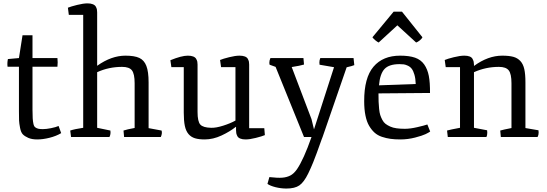

<svg xmlns="http://www.w3.org/2000/svg" viewBox="-20 -805 3212 1128"><path d="M91.3 -166V-413.1H24.4Q21.5 -434.1 26.4 -458L91.3 -463.9L112.3 -597.7H170.9V-463.9H317.4Q320.3 -439 317.4 -413.1H170.9V-161.6Q170.9 -128.4 172.1 -109.9Q173.3 -91.3 176.5 -76.9Q179.7 -62.5 187.3 -56.9Q194.8 -51.3 204.6 -48.8Q214.4 -46.4 231.9 -46.4Q251.5 -46.4 279.8 -52Q308.1 -57.6 324.2 -64.9L339.4 -22.9Q310.1 -5.4 271.2 4.4Q232.4 14.2 198.2 14.2Q167 14.2 146 4.9Q125 -4.4 114 -15.9Q103 -27.3 97.9 -53.7Q92.8 -80.1 92 -97.2Q91.3 -114.3 91.3 -151.9Q91.3 -161.1 91.3 -166Z M397.5 0 392.6 -38.1Q418.9 -46.9 468.8 -54.2V-717.8H384.3L378.9 -759.8Q397 -767.1 433.3 -776.1Q469.7 -785.2 494.1 -785.2Q513.2 -785.2 525.6 -780Q538.1 -774.9 543 -765.9Q547.9 -756.8 549.3 -749.5Q550.8 -742.2 550.8 -732.4V-418.5Q634.3 -478 716.8 -478Q770 -478 798.3 -464.8Q826.7 -451.7 839.8 -418Q853 -384.3 853 -320.8V-52.2L929.2 -38.1Q934.6 -22.5 924.8 0H709L705.6 -38.1Q725.6 -44.9 771 -53.2V-315.9Q771 -371.1 755.1 -391.6Q739.3 -412.1 697.3 -412.1Q618.7 -412.1 550.8 -380.9V-54.2L628.4 -38.1Q631.8 -17.1 623 0Z M1059.6 -143.1V-410.6H986.8L981 -451.2Q1046.4 -478 1083.5 -478Q1102.5 -478 1115 -473.1Q1127.4 -468.3 1132.6 -459Q1137.7 -449.7 1139.2 -442.6Q1140.6 -435.5 1140.6 -425.8V-147.5Q1140.6 -90.8 1157 -73Q1173.3 -55.2 1220.2 -54.2Q1249 -53.2 1291.3 -66.7Q1333.5 -80.1 1363.3 -96.7V-410.6H1278.8L1272.9 -452.6Q1290.5 -460 1326.7 -469Q1362.8 -478 1387.2 -478Q1406.2 -478 1418.7 -473.1Q1431.2 -468.3 1436 -459Q1440.9 -449.7 1442.4 -442.6Q1443.8 -435.5 1443.8 -425.8V-51.8H1532.7L1536.1 -11.2Q1519 -3.9 1483.2 5.1Q1447.3 14.2 1422.9 14.2Q1403.8 14.2 1391.4 9Q1378.9 3.9 1374.3 -5.6Q1369.6 -15.1 1368.2 -22.2Q1366.7 -29.3 1366.7 -39.6V-59.6H1365.2Q1331.1 -32.2 1281.5 -9Q1231.9 14.2 1182.6 14.2Q1147.9 14.2 1125.5 7.3Q1103 0.5 1087.6 -17.3Q1072.3 -35.2 1065.9 -65.4Q1059.6 -95.7 1059.6 -143.1Z M1766.1 0 1599.1 -412.1 1564 -424.8Q1562.5 -428.2 1562.5 -438.5Q1562.5 -449.7 1568.8 -463.9H1762.7L1766.1 -425.8Q1744.1 -418.9 1693.8 -411.1L1810.1 -105L1824.7 -44.9L1942.4 -410.2L1857.4 -424.8Q1856.4 -428.2 1856.4 -438.5Q1856.4 -451.7 1861.8 -463.9H2057.1L2061.5 -422.4Q2049.3 -417 2016.6 -409.7L1875.5 -1L1869.6 14.2Q1854 58.6 1841.3 93Q1828.6 127.4 1820.1 148.2Q1811.5 168.9 1806.2 180.9Q1800.8 192.9 1796.1 202.9Q1791.5 212.9 1790.5 214.8Q1765.6 265.6 1738.8 284.2Q1711.9 302.7 1662.6 302.7Q1631.3 302.7 1599.6 294.9Q1567.9 287.1 1551.3 275.4L1562.5 235.4Q1612.8 241.2 1639.2 238.8Q1664.1 236.8 1684.8 226.6Q1705.6 216.3 1724.6 189.5Q1764.2 131.3 1810.1 0Z M2204.6 -555.2Q2196.8 -558.6 2185.3 -568.1Q2173.8 -577.6 2168 -585.9L2292.5 -736.3H2341.8L2461.9 -585.9Q2458 -577.1 2446 -567.6Q2434.1 -558.1 2424.8 -555.2L2314.5 -656.2ZM2119.6 -210Q2119.1 -348.1 2174.3 -413.1Q2229.5 -478 2331.1 -478Q2384.3 -478 2418.5 -466.1Q2452.6 -454.1 2472.2 -426.3Q2491.7 -398.4 2499.3 -359.1Q2506.8 -319.8 2506.3 -258.8L2203.6 -256.3Q2203.6 -226.6 2204.3 -207.3Q2205.1 -188 2207.3 -165.5Q2209.5 -143.1 2213.9 -129.4Q2218.3 -115.7 2226.1 -100.8Q2233.9 -85.9 2245.1 -77.4Q2256.3 -68.8 2272.5 -61.5Q2288.6 -54.2 2309.8 -51.3Q2331.1 -48.3 2358.4 -48.3Q2390.1 -48.3 2431.4 -57.9Q2472.7 -67.4 2490.7 -73.7L2507.3 -32.2Q2498.5 -25.9 2479.7 -16.8Q2460.9 -7.8 2418.5 3.2Q2376 14.2 2332 14.2Q2299.3 14.2 2274.2 10.7Q2249 7.3 2223.6 -1.2Q2198.2 -9.8 2180.4 -25.9Q2162.6 -42 2148.4 -66.2Q2134.3 -90.3 2127 -126.7Q2119.6 -163.1 2119.6 -210ZM2206.5 -303.7 2422.4 -311.5Q2421.4 -343.3 2414.8 -366Q2408.2 -388.7 2399.2 -400.6Q2390.1 -412.6 2376.5 -418.9Q2362.8 -425.3 2352.5 -426.8Q2342.3 -428.2 2327.6 -428.2Q2265.6 -428.2 2239 -399.7Q2212.4 -371.1 2206.5 -303.7Z M2610.8 0 2606.4 -38.1Q2625 -43.5 2682.6 -54.2V-410.6H2598.6L2592.8 -452.6Q2608.4 -459.5 2645.8 -468.8Q2683.1 -478 2708 -478Q2727.1 -478 2739.3 -473.1Q2751.5 -468.3 2756.3 -458.7Q2761.2 -449.2 2762.7 -442.9Q2764.2 -436.5 2764.6 -425.8V-417.5Q2847.2 -478 2930.7 -478Q2970.7 -478 2995.6 -471.2Q3020.5 -464.4 3037.1 -446.5Q3053.7 -428.7 3060.3 -398.7Q3066.9 -368.7 3066.9 -320.8V-52.7L3143.6 -39.6Q3144.5 -35.6 3144.5 -25.4Q3144.5 -11.2 3138.2 0H2922.4L2918.9 -38.1Q2939 -43.9 2984.9 -52.7V-315.9Q2984.9 -371.1 2968.8 -391.6Q2952.6 -412.1 2911.1 -412.1Q2833.5 -412.1 2764.6 -380.9V-54.2L2841.8 -39.6Q2842.8 -35.6 2842.8 -25.4Q2842.8 -9.8 2837.4 0Z"/></svg>

Font: Fjord
Style: One
Weight: 400
Designer: Viktoriya Grabowska
Foundry: Viktoriya Grabowska
Version: Version 1.002